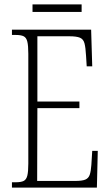

<svg xmlns="http://www.w3.org/2000/svg" viewBox="-20 -848 500 868"><path d="M34 0V-24H51Q75 -24 87 -30Q99 -36 103.5 -54Q108 -72 108 -108V-605Q108 -642 103.5 -660Q99 -678 87 -684Q75 -690 51 -690H34V-714H392L397 -548H372L369 -596Q367 -633 362 -652Q357 -671 341.5 -677.5Q326 -684 294 -684H149V-389H339V-359H149L148 -30H320Q351 -30 365.5 -36Q380 -42 385.5 -57.5Q391 -73 393 -102L397 -166H422L418 0ZM127 -794V-828H349V-794Z"/></svg>

Font: Noto Serif Hebrew ExtraCondensed ExtraLight
Style: Regular
Weight: 200
Width: 2
Designer: Monotype Design Team
Foundry: Monotype Imaging Inc.
Version: Version 2.004; ttfautohint (v1.8.4.7-5d5b)